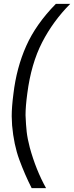

<svg xmlns="http://www.w3.org/2000/svg" viewBox="-20 -860 386 1000"><path d="M220 120H145Q109 49 80.5 -28.5Q52 -106 43 -207L41 -255Q41 -303 50 -372Q66 -507 116.5 -620.5Q167 -734 271 -840H346Q257 -751 199.5 -639.5Q142 -528 122 -372Q113 -305 113 -260Q115 -209 119 -173.5Q123 -138 135 -92Q167 25 220 120Z"/></svg>

Font: Tanohe Sans
Style: Italic
Weight: 400
Designer: Village Type and Design LLC & Cristiano Sobral
Foundry: Cooper Hewitt Smithsonian Design Museum
Version: Version 1.00;September 29, 2021;FontCreator 13.0.0.2655 64-b